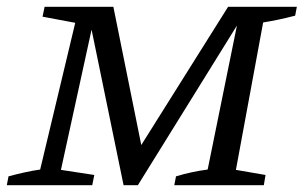

<svg xmlns="http://www.w3.org/2000/svg" viewBox="-24 -544 892 564"><path d="M-4 0 1 -26Q27 -33 50 -38Q73 -43 94 -46L197 -477L101 -495L107 -524H309L391 -118L646 -524H848L843 -498Q816 -491 794.5 -486.5Q773 -482 749 -478L669 -45L756 -30L751 0H488L493 -26Q516 -33 539.5 -38Q563 -43 586 -46L672 -469L381 0H339L245 -457L155 -45L253 -30L247 0Z"/></svg>

Font: Piazzolla SC
Style: Italic
Weight: 400
Italic angle: -11.3°
Designer: Juan Pablo del Peral
Foundry: Huerta Tipografica
Version: Version 1.330